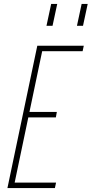

<svg xmlns="http://www.w3.org/2000/svg" viewBox="-20 -963 469 983"><path d="M18 0 171 -729H409L403 -701H196L55 -28H267L261 0ZM119 -362 124 -390H271L266 -362ZM218 -831 242 -943H273L249 -831ZM374 -831 398 -943H429L405 -831Z"/></svg>

Font: Hubot Sans Condensed ExtraLight
Style: Italic
Weight: 200
Width: 3
Italic angle: -12.0243°
Designer: Deni Anggara
Foundry: GitHub, Inc., Subsidiary of Microsoft Corporation
Version: Version 2.000